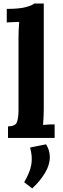

<svg xmlns="http://www.w3.org/2000/svg" viewBox="-20 -775 352 1079"><path d="M25 -65Q67 -65 75.5 -89.5Q84 -114 84 -154V-565Q84 -583 85 -606.5Q86 -630 88 -652Q72 -651 50.5 -650.5Q29 -650 18 -649V-725Q88 -725 125 -735Q162 -745 172 -755H226V-161Q226 -147 225 -121.5Q224 -96 222 -73Q239 -75 258 -75.5Q277 -76 287 -76V0H25ZM161 284 116 249Q150 191 156.5 147Q163 103 149 54L239 36Q260 70 260 108Q260 152 232.5 197.5Q205 243 161 284Z"/></svg>

Font: Lora
Style: Bold
Weight: 700
Designer: Olga Karpushina, Alexei Vanyashin (Cyrillic)
Foundry: Cyreal
Version: Version 3.006; ttfautohint (v1.8.4.7-5d5b);gftools[0.9.30]